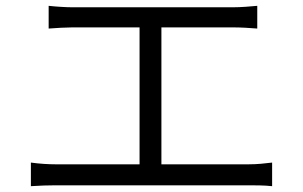

<svg xmlns="http://www.w3.org/2000/svg" viewBox="-20 -683 1040 659"><path d="M86 -125V-44C116 -46 145 -47 172 -47H833C852 -47 888 -47 914 -44V-125C889 -122 863 -119 833 -119H534V-589H779C807 -589 839 -587 863 -585V-663C840 -661 809 -658 779 -658H229C209 -658 173 -660 147 -663V-585C171 -587 210 -589 229 -589H459V-119H172C145 -119 115 -121 86 -125Z"/></svg>

Font: Noto Sans HK DemiLight
Style: Regular
Weight: 350
Designer: Ryoko NISHIZUKA 西塚涼子 (kana, bopomofo & ideographs); Paul D. Hunt (Latin, Greek & Cyrillic); Sandoll Communications 산돌커뮤니
Foundry: Adobe
Version: Version 2.004;hotconv 1.0.118;makeotfexe 2.5.65603